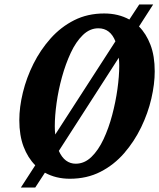

<svg xmlns="http://www.w3.org/2000/svg" viewBox="-20 -785 709 855"><path d="M73 50 137 -49Q104 -82 85 -132Q66 -182 66 -250Q66 -308 82 -373.5Q98 -439 129 -501Q160 -563 205.5 -614Q251 -665 310.5 -695Q370 -725 444 -725Q507 -725 556 -698L600 -765H662L599 -667Q631 -635 650 -585.5Q669 -536 669 -467Q669 -411 654 -346Q639 -281 608.5 -218Q578 -155 533 -103Q488 -51 427.5 -20Q367 11 291 11Q229 11 180 -16L137 50ZM224 -223Q224 -203 226 -186L494 -601Q471 -659 418 -659Q380 -659 349 -629Q318 -599 295 -549.5Q272 -500 256 -442Q240 -384 232 -326.5Q224 -269 224 -223ZM317 -56Q356 -56 387 -86Q418 -116 441 -165Q464 -214 479.5 -272.5Q495 -331 503 -388.5Q511 -446 511 -492Q511 -511 509 -528L242 -113Q255 -84 274 -70Q293 -56 317 -56Z"/></svg>

Font: Noto Serif ExtraCondensed ExtraBold
Style: Italic
Weight: 800
Width: 2
Italic angle: -12°
Designer: Monotype Design Team
Foundry: Monotype Imaging Inc.
Version: Version 2.013